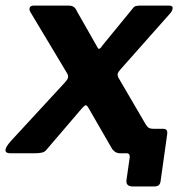

<svg xmlns="http://www.w3.org/2000/svg" viewBox="-40 -550 682 689"><path d="M437.1 119.2Q410.7 119.2 413.9 95.9L425.5 14.8Q426.5 9.4 423.9 4.7Q421.3 0 414.5 0L483.7 -102.4Q489.6 -93.2 495.5 -90.4Q501.5 -87.7 512.8 -87.7H546.6Q562.4 -87.7 560 -68.5L536.5 98.5Q535.5 109.2 530 114.2Q524.4 119.2 511.6 119.2ZM525.8 -30.2Q537.2 -11.1 535.6 -5.6Q534.1 0 517 0H391.7Q379.9 0 371.9 -5.9Q363.9 -11.8 360.1 -19.5L277.4 -163Q270.8 -174.4 266 -172Q261.3 -169.6 251.3 -158.2L126.1 -11.8Q120.1 -4.1 108.9 -2.1Q97.7 0 85.6 0H-3.6Q-20.2 0 -20.4 -11Q-20.5 -22 -0.7 -44.2L193.1 -254.3Q201.6 -263.6 203.7 -270.1Q205.8 -276.6 201.6 -285.6L69.3 -506.3Q64 -515 66.7 -522.5Q69.3 -530 82.6 -530H204.8Q218.3 -530 225.3 -524.6Q232.3 -519.2 235.5 -510.5L310.5 -378.8Q313.9 -372.7 318.2 -375.7Q322.6 -378.7 327.3 -386.5L435.1 -518.2Q441.3 -526.9 447.8 -528.4Q454.2 -530 467.7 -530H565.3Q580.3 -530 579.6 -520.9Q579 -511.9 571.7 -503.2L392.8 -301.4Q384.5 -292.4 382.6 -286.1Q380.8 -279.8 385.2 -270.8L525.8 -30.2Z"/></svg>

Font: Libre Franklin Thin
Style: Italic
Weight: 100
Italic angle: -8°
Designer: Pablo Impallari, Rodrigo Fuenzalida, Nhung Nguyen
Foundry: Impallari Type
Version: Version 3.000